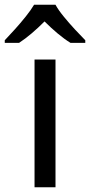

<svg xmlns="http://www.w3.org/2000/svg" viewBox="-60 -786 378 806"><path d="M173 0H85V-536H173ZM173 -766Q185 -744 207.5 -716.5Q230 -689 254.5 -662.5Q279 -636 298 -617V-606H236Q210 -622 182 -645.5Q154 -669 127 -696Q100 -669 73 -646Q46 -623 20 -606H-40V-617Q-21 -637 2.5 -663Q26 -689 48 -716.5Q70 -744 83 -766Z"/></svg>

Font: Noto Sans Palmyrene
Style: Regular
Weight: 400
Designer: Monotype Design Team
Foundry: Monotype Imaging Inc.
Version: Version 2.001; ttfautohint (v1.8.4.7-5d5b)